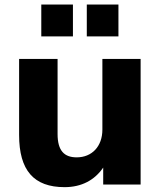

<svg xmlns="http://www.w3.org/2000/svg" viewBox="-20 -792 688 824"><path d="M257.3 11.2C330.1 11.2 386.2 -19 422.9 -72.8V0H583.5V-539.1H419.4V-235.8C419.4 -163.1 374 -116.7 309.1 -116.7C255.9 -116.7 227.1 -145 227.1 -216.8V-539.1H62V-212.9C62 -60.5 125 11.2 257.3 11.2ZM293 -635.7V-772.5H157.2V-635.7ZM488.3 -635.7V-772.5H352.5V-635.7Z"/></svg>

Font: Winston ExtraBold
Style: Regular
Weight: 800
Designer: Vernon Adams, Kim Jin-seong, David Berlow, Cristiano Sobral
Foundry: The Winston Project Authors
Version: Version 3.004